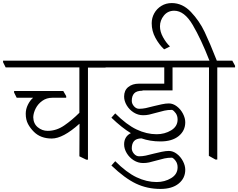

<svg xmlns="http://www.w3.org/2000/svg" viewBox="-49 -1030 1555 1253"><path d="M640 -600V-589H525V12H514L469 -10L470 -221L469 -222Q362 -126 289 -126Q216 -126 172 -170Q148 -194 133.5 -221.5Q119 -249 119 -288Q119 -318 133 -346.5Q147 -375 166 -391V-392H60L43 -426V-436H364L383 -403V-392H292Q255 -392 227 -372Q199 -352 184 -322.5Q169 -293 168 -265Q169 -223 197.5 -199.5Q226 -176 262 -176Q319 -176 370 -211Q421 -246 469 -294V-590H-12L-29 -624V-634H620Z M881 -438Q843 -438 827 -421Q811 -404 811 -372Q811 -353 825.5 -336.5Q840 -320 859 -320Q880 -320 902 -324.5Q924 -329 957 -338Q981 -344 1007 -349.5Q1033 -355 1053 -355Q1080 -355 1105 -336Q1130 -317 1145 -288Q1160 -259 1160 -232Q1160 -177 1117 -142Q1074 -107 998 -107Q931 -107 874 -127Q840 -126 825.5 -109Q811 -92 811 -62Q811 -43 825.5 -26.5Q840 -10 859 -10Q880 -10 902 -14.5Q924 -19 957 -28Q981 -34 1007 -39.5Q1033 -45 1053 -45Q1080 -45 1105 -26Q1130 -7 1145 22Q1160 51 1160 78Q1160 133 1117 168Q1074 203 998 203Q912 203 839 168.5Q766 134 678 50L703 22Q777 96 842.5 127Q908 158 973 158Q1026 158 1068 132.5Q1110 107 1110 62Q1110 38 1098 21Q1086 4 1074 -1Q1046 -1 1024 4Q1002 9 970 18Q942 26 924 30Q906 34 885 34Q852 34 823.5 16Q795 -2 778 -30.5Q761 -59 761 -88Q761 -114 772.5 -132.5Q784 -151 805 -161Q748 -195 678 -262L703 -290Q777 -216 842.5 -185Q908 -154 973 -154Q1026 -154 1068 -179.5Q1110 -205 1110 -250Q1110 -274 1098 -291Q1086 -308 1074 -313Q1046 -313 1024 -308Q1002 -303 970 -294Q942 -286 924 -282Q906 -278 885 -278Q852 -278 823.5 -296Q795 -314 778 -342.5Q761 -371 761 -400Q761 -440 788 -462Q815 -484 858 -484H1023V-590H627L610 -624V-634H1171L1190 -601V-590H1077V-440H881Z M1485 -601V-590H1369V11H1357L1314 -13L1315 -590H1186L1169 -624V-634H1318Q1263 -775 1208.5 -867.5Q1154 -960 1088 -960Q1046 -960 1020.5 -928.5Q995 -897 995 -858Q995 -823 1015 -787Q1035 -751 1059 -728V-726L1022 -708Q989 -739 965 -783.5Q941 -828 941 -878Q941 -913 957.5 -943Q974 -973 1004 -991.5Q1034 -1010 1072 -1010Q1142 -1010 1197 -952Q1252 -894 1286.5 -821.5Q1321 -749 1366 -634H1467Z"/></svg>

Font: Martel UltraLight
Style: Regular
Weight: 250
Designer: Dan Reynolds
Foundry: Dan Reynolds
Version: Version 1.001; ttfautohint (v1.1) -l 5 -r 5 -G 72 -x 0 -D la